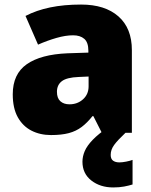

<svg xmlns="http://www.w3.org/2000/svg" viewBox="-20 -583 663 843"><path d="M336 -563Q441 -563 500 -511Q559 -459 559 -363V0H427L390 -73H386Q363 -44 338.5 -25.5Q314 -7 282 1.5Q250 10 204 10Q156 10 118 -9.5Q80 -29 58 -68.5Q36 -108 36 -169Q36 -258 97.5 -301Q159 -344 276 -349L368 -352V-360Q368 -397 350 -412.5Q332 -428 301 -428Q268 -428 228 -416.5Q188 -405 147 -387L92 -513Q140 -538 200.5 -550.5Q261 -563 336 -563ZM325 -245Q273 -243 251.5 -226.5Q230 -210 230 -180Q230 -152 245 -138.5Q260 -125 285 -125Q320 -125 344.5 -147Q369 -169 369 -204V-247ZM466 97Q466 115 476.5 122.5Q487 130 504 130Q517 130 534.5 126.5Q552 123 562 119V227Q546 232 525 236Q504 240 477 240Q420 240 381 209.5Q342 179 342 127Q342 104 352 80.5Q362 57 387 31Q412 5 456 -25L531 0Q497 32 481.5 53Q466 74 466 97Z"/></svg>

Font: Noto Sans Devanagari Black
Style: Regular
Weight: 900
Version: Version 2.003